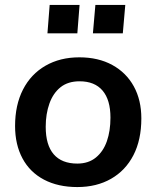

<svg xmlns="http://www.w3.org/2000/svg" viewBox="-20 -750 632 777"><path d="M293 7Q215 7 158 -23Q101 -53 71 -109Q41 -165 41 -240Q41 -325 73 -387.5Q105 -450 164 -484Q223 -518 301 -518Q378 -518 434.5 -487Q491 -456 521.5 -400.5Q552 -345 552 -271Q552 -184 520 -122Q488 -60 429.5 -26.5Q371 7 293 7ZM293 -88Q338 -88 368 -112.5Q398 -137 412.5 -178.5Q427 -220 427 -274Q427 -346 395 -383.5Q363 -421 302 -421Q255 -421 225 -397Q195 -373 180 -331Q165 -289 165 -237Q165 -163 197.5 -125.5Q230 -88 293 -88ZM366 -730H487L477 -615H356ZM181 -730H302L293 -615H172Z"/></svg>

Font: Muli
Style: Bold Italic
Weight: 700
Italic angle: -4.541°
Designer: Vernon Adams
Foundry: Vernon Adams
Version: Version 2.100; ttfautohint (v1.8.1.43-b0c9)